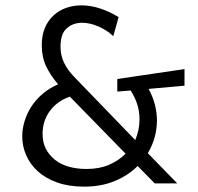

<svg xmlns="http://www.w3.org/2000/svg" viewBox="-20 -685 741 717"><path d="M669 -427V-365L535 -353Q566 -296 566 -235Q566 -170 532 -113L642 0H558L494 -65Q459 -30 408.5 -9Q358 12 294 12Q237 12 193.5 -3.5Q150 -19 121 -45.5Q92 -72 77.5 -106Q63 -140 63 -176Q63 -203 71.5 -231.5Q80 -260 96.5 -286Q113 -312 138.5 -334Q164 -356 197 -370Q168 -404 152 -438Q136 -472 136 -516Q136 -553 147.5 -580.5Q159 -608 179.5 -627Q200 -646 227 -655.5Q254 -665 284 -665Q318 -665 353.5 -653.5Q389 -642 423 -621L403 -550Q380 -572 348 -586Q316 -600 286 -600Q253 -600 229.5 -579.5Q206 -559 206 -511Q206 -478 219 -451Q232 -424 257 -398L485 -162Q501 -200 501 -239Q501 -269 492.5 -295.5Q484 -322 468 -347L418 -343V-390ZM303 -54Q351 -54 387 -69.5Q423 -85 449 -111L241 -324Q194 -308 166.5 -271Q139 -234 139 -185Q139 -153 151.5 -129Q164 -105 185.5 -88Q207 -71 237 -62.5Q267 -54 303 -54Z"/></svg>

Font: Quattrocento Sans
Style: Regular
Weight: 400
Designer: Pablo Impallari
Foundry: Pablo Impallari, Igino Marini, Brenda Gallo
Version: Version 2.000